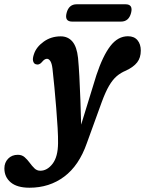

<svg xmlns="http://www.w3.org/2000/svg" viewBox="-128 -632 678 898"><path d="M323 -281Q353 -371 388.2 -416.8Q423.5 -462.5 470.5 -462.5Q499.5 -462.5 515 -444Q530.5 -425.5 530.5 -395.5Q530.5 -362 513.5 -340.2Q496.5 -318.5 461.5 -302Q437 -292 418 -275.8Q399 -259.5 382.2 -231Q365.5 -202.5 348 -155L278 38Q241.5 142.5 172.2 194.2Q103 246 10 246Q-48 246 -77.8 221Q-107.5 196 -107.5 155.5Q-107.5 128.5 -90 110.2Q-72.5 92 -44.5 92Q-25.5 92 -12.8 103.2Q0 114.5 10.8 129.2Q21.5 144 33 155.2Q44.5 166.5 60.5 166.5Q93 166.5 118 133.8Q143 101 143.5 37.5Q144 9.5 141.5 -33.8Q139 -77 135 -126.2Q131 -175.5 126.5 -223.5Q122 -271.5 117.5 -310.5Q114.5 -335.5 107.5 -346.2Q100.5 -357 91.5 -357Q80 -357 67.5 -341Q54 -325.5 38 -332Q30 -335 26.8 -346.5Q23.5 -358 31 -379.5Q42 -412.5 76.5 -437.2Q111 -462 156 -462Q190 -462 210.8 -437.5Q231.5 -413 237 -361Q240.5 -324.5 243.2 -273.8Q246 -223 248 -165Q250 -107 251.5 -49ZM183.5 -571.5Q194 -612 230.5 -612H459Q495.5 -612 485 -571.5Q474.5 -531 438 -531H209.5Q173 -531 183.5 -571.5Z"/></svg>

Font: Fraunces 72pt S100 SemiBold
Style: Italic
Weight: 600
Italic angle: -16°
Version: Version 1.000; ttfautohint (v1.8.3)